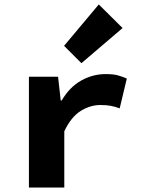

<svg xmlns="http://www.w3.org/2000/svg" viewBox="-20 -843 640 863"><path d="M110 0V-498H241L253 -391H257Q293 -452 345 -481Q397 -510 455 -510Q489 -510 509 -504.5Q529 -499 550 -490L518 -356Q496 -364 477 -367.5Q458 -371 431 -371Q386 -371 343 -344.5Q300 -318 269 -253V0ZM346 -559 268 -637 424 -823 531 -717Z"/></svg>

Font: Source Code Pro ExtraLight ExtraBold
Style: Regular
Weight: 800
Monospace: yes
Version: Version 1.018;hotconv 1.0.116;makeotfexe 2.5.65601